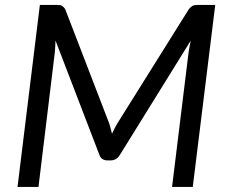

<svg xmlns="http://www.w3.org/2000/svg" viewBox="-20 -736 902 756"><path d="M410 -250Q413 -240 415.8 -230Q418.5 -220 421 -209.5Q426 -220 431 -230Q436 -240 442 -250L724 -700.5Q732.5 -710.5 739 -713.5Q745.5 -716.5 758 -716.5H827.5L739 0H657.5L722.5 -529.5Q724 -539.5 726.2 -551.5Q728.5 -563.5 731 -576L452 -126Q439 -104.5 416 -104.5H402.5Q391.5 -104.5 383.2 -110Q375 -115.5 371.5 -126L198.5 -576.5Q198 -564 197.5 -552.5Q197 -541 196 -531L131.5 0H49L137 -716.5H206Q218.5 -716.5 224 -713.2Q229.5 -710 236.5 -700.5L410 -250Z"/></svg>

Font: Lato
Style: Italic
Weight: 400
Italic angle: -7°
Designer: Lukasz Dziedzic
Foundry: tyPoland Lukasz Dziedzic
Version: Version 2.007; 2014-02-27